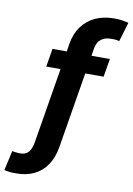

<svg xmlns="http://www.w3.org/2000/svg" viewBox="-147 -824 754 1091"><g transform="rotate(10 230.5 -278.0)"><path d="M437 -528.3 419.4 -423.3H313.5L241.2 14.2Q231 76.2 202.1 118.7Q173.3 161.1 128.9 182.6Q84.5 204.1 26.9 204.1Q8.3 204.6 -8.1 203.1Q-24.4 201.7 -43.9 197.3L-18.1 83Q-9.8 85.4 4.4 86.9Q18.6 88.4 27.3 88.4Q60.5 88.4 76.7 68.4Q92.8 48.3 98.6 14.2L170.9 -423.3H88.4L106 -528.3H188.5L195.3 -573.2Q205.6 -634.3 236.6 -675.8Q267.6 -717.3 314.9 -738.5Q362.3 -759.8 422.4 -759.8Q445.3 -759.8 466.6 -756.8Q487.8 -753.9 504.9 -749L471.7 -638.2Q462.4 -640.6 451.7 -641.8Q440.9 -643.1 423.8 -642.6Q389.2 -643.1 366.7 -625.7Q344.2 -608.4 337.9 -573.2L331.1 -528.3Z"/></g></svg>

Font: Inter 16pt
Style: Bold Italic
Weight: 700
Italic angle: -9.3988°
Version: Version 4.001;git-66647c0bb